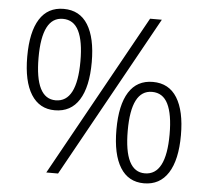

<svg xmlns="http://www.w3.org/2000/svg" viewBox="-52 -780 916 845"><g transform="rotate(5 406.0 -357.0)"><path d="M196 -724Q267 -724 303 -666Q339 -608 339 -501Q339 -392 302.5 -334Q266 -276 195 -276Q127 -276 90.5 -334Q54 -392 54 -501Q54 -610 90 -667Q126 -724 196 -724ZM630 -714 234 0H182L578 -714ZM196 -680Q104 -680 104 -501Q104 -320 195 -320Q289 -320 289 -501Q289 -589 266.5 -634.5Q244 -680 196 -680ZM615 -438Q686 -438 722 -380Q758 -322 758 -215Q758 -106 721 -48Q684 10 614 10Q545 10 509 -48Q473 -106 473 -215Q473 -324 509 -381Q545 -438 615 -438ZM615 -394Q523 -394 523 -215Q523 -34 614 -34Q708 -34 708 -215Q708 -303 685.5 -348.5Q663 -394 615 -394Z"/></g></svg>

Font: BC Sans Light
Style: Regular
Weight: 300
Designer: Monotype Design Team
Foundry: Monotype Imaging Inc.
Version: Version 2.000;GOOG;noto-source:20170915:90ef993387c0